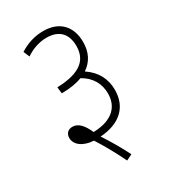

<svg xmlns="http://www.w3.org/2000/svg" viewBox="-180 -721 804 908"><g transform="rotate(-30 222.0 -267.5)"><path d="M74 -593 88 -560C124 -585 165 -597 201 -597C271 -597 305 -557 305 -493C305 -424 266 -372 129 -368L133 -333C177 -333 215 -339 245 -351C297 -322 322 -277 322 -223C322 -153 277 -102 172 -99C152 -144 129 -171 97 -171C73 -171 58 -156 58 -132C58 -95 95 -66 153 -63C186 -12 216 44 242 97L274 81C249 31 220 -18 190 -64C296 -71 359 -127 359 -222C359 -282 333 -332 279 -368C321 -396 342 -438 342 -493C342 -576 294 -632 204 -632C156 -632 113 -618 74 -593Z"/></g></svg>

Font: Noto Sans Devanagari Condensed ExtraLight
Style: Regular
Weight: 200
Width: 3
Designer: Jelle Bosma - Monotype Design Team
Foundry: Monotype Imaging Inc.
Version: Version 2.004